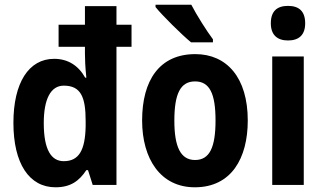

<svg xmlns="http://www.w3.org/2000/svg" viewBox="-20 -852 1378 816"><path d="M216 -56C279 -56 316 -82 347 -129H354L374 -66H475V-653H539V-747H475V-826H341V-747H229V-653H341V-623C341 -605 342 -568 347 -522H342C313 -574 268 -602 210 -602C102 -602 37 -500 37 -330C37 -157 104 -56 216 -56ZM251 -167C199 -167 166 -213 166 -329C166 -430 195 -488 251 -488C324 -488 344 -439 344 -338V-315C342 -213 315 -167 251 -167Z M793 -832H641V-822C670 -786 752 -705 792 -672H885V-685C860 -718 815 -789 793 -832ZM1033 -340C1033 -522 944 -622 810 -622C658 -622 584 -511 584 -340C584 -177 662 -56 808 -56C963 -56 1033 -179 1033 -340ZM721 -339C721 -454 747 -506 809 -506C871 -506 896 -454 896 -340C896 -226 871 -172 809 -172C748 -172 721 -227 721 -339Z M1204 -827C1157 -827 1131 -804 1131 -753C1131 -703 1159 -680 1204 -680C1250 -680 1277 -703 1277 -753C1277 -803 1252 -827 1204 -827ZM1271 -612H1137V-66H1271Z"/></svg>

Font: Noto Sans Malayalam UI Condensed
Style: Bold
Weight: 700
Width: 3
Designer: Jelle Bosma - Monotype Design Team
Foundry: Monotype Imaging Inc.
Version: Version 2.104